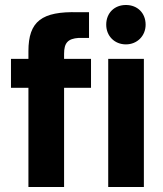

<svg xmlns="http://www.w3.org/2000/svg" viewBox="-20 -750 654 770"><path d="M94 -545V-514H24V-398H94V0H237V-398H345V-514H237V-534C237 -578 252 -595 296 -598H337V-701H293C148 -705 94 -665 94 -545ZM406 -651C406 -606 439 -572 485 -572C530 -572 564 -606 564 -651C564 -698 531 -730 485 -730C439 -730 406 -698 406 -651ZM414 0H557V-514H414Z"/></svg>

Font: Vanilla Cream Black
Style: Regular
Weight: 900
Designer: Jeremy Tribby, Jinavaṁso
Foundry: Tribby Type
Version: Version 1.422;Glyphs 3.1.2 (3151)